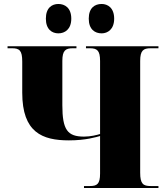

<svg xmlns="http://www.w3.org/2000/svg" viewBox="-20 -947 838 967"><path d="M492 -779C522 -779 555 -799 555 -853C555 -908 522 -927 492 -927C458 -927 427 -908 427 -853C427 -799 458 -779 492 -779ZM274 -779C306 -779 339 -799 339 -853C339 -908 306 -927 274 -927C242 -927 211 -908 211 -853C211 -799 242 -779 274 -779ZM403 0H778V-10H739C701 -10 686 -21 686 -77V-640C686 -693 702 -704 739 -704H778V-714H413V-704H432C469 -704 484 -693 484 -640V-272C467 -267 437 -259 403 -259C320 -259 294 -293 294 -417V-640C294 -693 310 -704 347 -704H365V-714H18V-704H40C78 -704 92 -693 92 -637V-480C92 -280 193 -240 327 -240C413 -240 466 -257 484 -262V-73C484 -20 469 -10 432 -10H403Z"/></svg>

Font: Noto Serif Display Black
Style: Regular
Weight: 900
Designer: Monotype Design Team
Foundry: Monotype Imaging Inc.
Version: Version 2.009